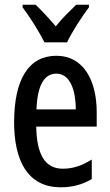

<svg xmlns="http://www.w3.org/2000/svg" viewBox="-20 -879 468 816"><path d="M169 -699H265C286 -744 328 -808 358 -848V-859H304C272 -827 249 -807 217 -767C187 -802 155 -837 131 -859H76V-848C109 -804 148 -741 169 -699ZM220 -642C102 -642 40 -542 40 -359C40 -199 96 -83 238 -83C286 -83 330 -94 370 -118V-201C327 -174 289 -162 247 -162C172 -162 136 -221 134 -341H391V-402C391 -540 333 -642 220 -642ZM220 -566C276 -566 302 -499 302 -414H135C139 -519 169 -566 220 -566Z"/></svg>

Font: Noto Sans Kannada UI ExtraCondensed Medium
Style: Regular
Weight: 500
Width: 2
Designer: Jelle Bosma - Monotype Design Team
Foundry: Monotype Imaging Inc.
Version: Version 2.005